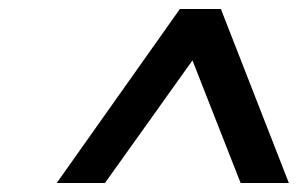

<svg xmlns="http://www.w3.org/2000/svg" viewBox="-20 -696 674 426"><path d="M513.9 -290H620.9L470.1 -676H379.1L105.9 -290H212.9L407 -562Z"/></svg>

Font: Fog Sans
Style: It
Weight: 700
Foundry: Intel Corporation
Version: Version 1.00